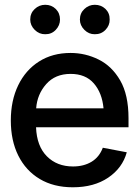

<svg xmlns="http://www.w3.org/2000/svg" viewBox="-20 -775 583 806"><path d="M285.6 11.2Q205.1 11.2 146.7 -23.7Q88.4 -58.6 56.9 -121.6Q25.4 -184.6 25.4 -269Q25.4 -353 56.4 -417Q87.4 -481 143.8 -516.8Q200.2 -552.7 276.4 -552.7Q338.4 -552.7 394 -525.1Q449.7 -497.6 484.6 -437.3Q519.5 -377 519.5 -278.8V-240.7H131.3Q134.3 -161.6 176.8 -118.9Q219.2 -76.2 286.6 -76.2Q331.5 -76.2 364.3 -95.9Q397 -115.7 411.6 -154.8L512.2 -135.7Q494.1 -69.8 434.3 -29.3Q374.5 11.2 285.6 11.2ZM276.4 -464.8Q211.9 -464.8 174.1 -422.1Q136.2 -379.4 131.8 -320.3H414.6Q408.7 -384.8 374 -424.8Q339.4 -464.8 276.4 -464.8ZM169.9 -631.3Q144.5 -630.9 125.7 -649.7Q106.9 -668.5 106.9 -692.9Q106.9 -719.7 125.7 -737.3Q144.5 -754.9 169.9 -754.9Q196.3 -754.9 214.1 -737.3Q231.9 -719.7 231.9 -692.9Q231.9 -668.5 214.1 -649.7Q196.3 -630.9 169.9 -631.3ZM377.9 -631.3Q353 -630.9 334.2 -649.7Q315.4 -668.5 315.4 -692.9Q315.4 -719.7 334.2 -737.3Q353 -754.9 377.9 -754.9Q404.8 -754.9 422.9 -737.3Q440.9 -719.7 440.4 -692.9Q440.9 -668.5 422.9 -649.7Q404.8 -630.9 377.9 -631.3Z"/></svg>

Font: Inter Tight Medium
Style: Regular
Weight: 500
Designer: Rasmus Andersson
Foundry: rsms
Version: Version 3.004; ttfautohint (v1.8.4.7-5d5b)